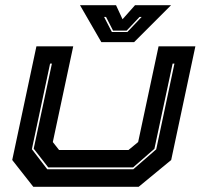

<svg xmlns="http://www.w3.org/2000/svg" viewBox="-20 -718 776 738"><path d="M108 0 27 -103 120 -540H261.5L183 -172L207 -141.5H474L511 -172L589.5 -540H731L638 -103L513 0ZM161.5 -67.5H492.5L580.5 -144L650.5 -473.5H643.5L573.5 -146L491.5 -74.5H165.5L109.5 -146.5L179.5 -473.5H172.5L102.5 -144.5ZM369.5 -556 287.5 -698H426L451 -644L499 -698H637.5L495.5 -556ZM410 -595H469.5L524.5 -653H516.5L467 -600.5H414.5L387.5 -653H380Z"/></svg>

Font: Tourney Expanded ExtraBold
Style: Italic
Weight: 800
Width: 7
Italic angle: -12°
Designer: Tyler Finck
Foundry: Etcetera Type Co
Version: Version 1.010; ttfautohint (v1.8.3)